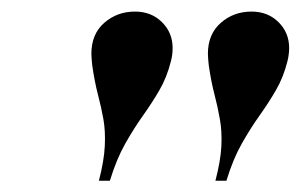

<svg xmlns="http://www.w3.org/2000/svg" viewBox="-20 -780 520 332"><path d="M352.5 -467.5Q361.5 -502 362.8 -527.5Q364 -553 360.2 -574Q356.5 -595 350.8 -617Q345 -639 341 -667Q340.5 -672.5 340 -677.5Q339.5 -682.5 339.5 -687Q339.5 -721 361.8 -740.5Q384 -760 415 -760Q443 -760 461.5 -741.8Q480 -723.5 480 -697Q480 -691.5 479.2 -685.5Q478.5 -679.5 477 -674Q470 -646 457 -623.8Q444 -601.5 428.5 -579.8Q413 -558 398 -531.5Q383 -505 371.5 -467.5ZM151 -467.5Q160 -502 161.2 -527.5Q162.5 -553 158.8 -574Q155 -595 149.2 -617Q143.5 -639 139.5 -667Q139 -672.5 138.5 -677.5Q138 -682.5 138 -687Q138 -721 160.2 -740.5Q182.5 -760 213.5 -760Q241.5 -760 260 -741.8Q278.5 -723.5 278.5 -697Q278.5 -691.5 277.8 -685.5Q277 -679.5 275.5 -674Q268.5 -646 255.5 -623.8Q242.5 -601.5 227 -579.8Q211.5 -558 196.5 -531.5Q181.5 -505 170 -467.5Z"/></svg>

Font: Bodoni Moda 11pt SemiBold
Style: Italic
Weight: 600
Italic angle: -13°
Designer: Owen Earl
Foundry: indestructible type
Version: Version 2.004